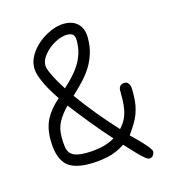

<svg xmlns="http://www.w3.org/2000/svg" viewBox="-104 -781 805 873"><g transform="rotate(-15 298.5 -344.5)"><path d="M517 -25Q517 -14 510 -6Q503 2 492 2Q485 2 471 -10Q457 -22 441.5 -38Q426 -54 412.5 -69Q399 -84 393 -90Q355 -64 312 -54.5Q269 -45 224 -45Q143 -45 111.5 -82Q80 -119 80 -197Q80 -254 101.5 -294Q123 -334 165 -370Q155 -385 142.5 -405Q130 -425 119 -447Q108 -469 100.5 -491Q93 -513 93 -532Q93 -562 110.5 -591Q128 -620 155 -642Q182 -664 214 -677.5Q246 -691 275 -691Q317 -691 340.5 -667.5Q364 -644 364 -602Q364 -561 354 -528.5Q344 -496 326.5 -468Q309 -440 285 -414.5Q261 -389 233 -363Q272 -309 312.5 -260Q353 -211 398 -162Q416 -181 425.5 -201Q435 -221 439 -242.5Q443 -264 443.5 -286.5Q444 -309 444 -333Q444 -345 451.5 -352.5Q459 -360 471 -360Q482 -360 487.5 -354Q493 -348 495.5 -339.5Q498 -331 498 -321V-303Q498 -273 494 -250Q490 -227 482 -206.5Q474 -186 462 -166.5Q450 -147 433 -123Q439 -117 453 -103.5Q467 -90 481 -75Q495 -60 506 -46Q517 -32 517 -25ZM358 -129Q315 -177 275 -226Q235 -275 195 -327Q166 -298 149 -267.5Q132 -237 132 -195Q132 -167 135 -148Q138 -129 148 -118Q158 -107 176 -102Q194 -97 223 -97Q258 -97 293 -104Q328 -111 358 -129ZM312 -602Q312 -622 303.5 -630.5Q295 -639 275 -639Q257 -639 234 -629.5Q211 -620 191.5 -604.5Q172 -589 158.5 -569.5Q145 -550 145 -530Q145 -518 152 -501Q159 -484 168.5 -466Q178 -448 188 -432Q198 -416 204 -406Q227 -427 246.5 -448Q266 -469 280.5 -492Q295 -515 303.5 -542Q312 -569 312 -602Z"/></g></svg>

Font: Wynona
Style: Regular
Weight: 400
Italic angle: -12°
Designer: Kanati
Foundry: Kanati and Michael Everson
Version: Version 2.000